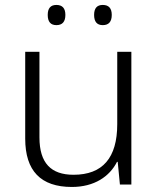

<svg xmlns="http://www.w3.org/2000/svg" viewBox="-20 -740 636 770"><path d="M171.4 -680.2C171.4 -652.8 183.1 -639.2 206.1 -639.2C230 -639.2 242.2 -652.8 242.2 -680.2C242.2 -707 230 -720.2 206.1 -720.2C183.1 -720.2 171.4 -707 171.4 -680.2ZM357.4 -680.2C357.4 -652.8 369.1 -639.2 392.1 -639.2C416 -639.2 428.2 -652.8 428.2 -680.2C428.2 -707 416 -720.2 392.1 -720.2C369.1 -720.2 357.4 -707 357.4 -680.2ZM450.2 -532.2V-242.2C450.2 -106.9 391.6 -39.1 274.9 -39.1C184.6 -39.1 138.2 -85.9 138.2 -189V-532.2H81.1V-184.1C81.1 -54.7 143.6 9.8 268.1 9.8C358.4 9.8 419.4 -32.2 449.2 -90.8H452.1L460.9 0H506.8V-532.2Z"/></svg>

Font: Noto Reveo Sans
Style: Regular
Weight: 300
Designer: Monotype Design Team
Foundry: Monotype Imaging Inc.
Version: Version 2.007